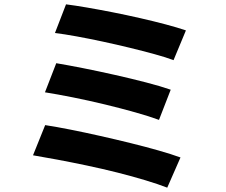

<svg xmlns="http://www.w3.org/2000/svg" viewBox="-20 -811 1040 884"><path d="M284 -791Q324 -786 379.5 -776.5Q435 -767 498.5 -754.5Q562 -742 625.5 -727.5Q689 -713 743.5 -698.5Q798 -684 836 -671L779 -534Q745 -547 692 -561.5Q639 -576 577.5 -591Q516 -606 453 -619.5Q390 -633 332.5 -643.5Q275 -654 233 -659ZM239 -520Q293 -511 363.5 -497Q434 -483 509.5 -466Q585 -449 652.5 -431.5Q720 -414 766 -398L712 -259Q669 -275 603.5 -293.5Q538 -312 463.5 -330Q389 -348 316.5 -362.5Q244 -377 187 -386ZM188 -235Q240 -227 305.5 -214Q371 -201 442 -185Q513 -169 582 -152Q651 -135 710.5 -118Q770 -101 811 -86L750 53Q709 37 649.5 19Q590 1 520.5 -16.5Q451 -34 379.5 -49Q308 -64 244 -76Q180 -88 132 -96Z"/></svg>

Font: Noto Sans JP Thin ExtraBold
Style: Regular
Weight: 800
Version: Version 2.004-H2;hotconv 1.0.118;makeotfexe 2.5.65603